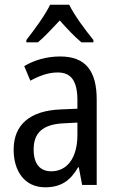

<svg xmlns="http://www.w3.org/2000/svg" viewBox="-20 -786 500 816"><path d="M274 -766H193C172 -722 128 -662 92 -616V-606H141C169 -629 201 -664 234 -699C265 -664 296 -631 326 -606H377V-616C342 -659 296 -721 274 -766ZM236 -546C179 -546 126 -531 83 -505L109 -443C149 -465 187 -478 225 -478C282 -478 309 -443 309 -359V-324L239 -321C107 -316 38 -256 38 -150C38 -58 85 10 172 10C239 10 279 -18 312 -75H315L329 0H391V-363C391 -483 345 -546 236 -546ZM252 -262 309 -265V-213C309 -113 264 -58 198 -58C152 -58 123 -87 123 -151C123 -220 160 -258 252 -262Z"/></svg>

Font: Noto Sans Condensed
Style: Regular
Weight: 400
Width: 3
Designer: Monotype Design Team
Foundry: Monotype Imaging Inc.
Version: Version 2.013